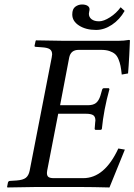

<svg xmlns="http://www.w3.org/2000/svg" viewBox="-20 -825 593 847"><path d="M553.2 -646Q553.2 -637.2 550.3 -582.5Q547.4 -527.8 544.9 -501L517.1 -496.1Q514.6 -519.5 511.7 -534.2Q508.8 -548.8 502.7 -563.7Q496.6 -578.6 487.3 -586.7Q478 -594.7 462.9 -599.9Q447.8 -605 426.8 -605H327.1Q292 -605 285.2 -570.8L245.1 -360.8H367.2Q391.1 -360.8 403.6 -370.8Q416 -380.9 422.9 -402.8L430.2 -428.2Q432.1 -436 439 -436H460L462.9 -432.1Q437.5 -340.8 429.2 -254.9L423.8 -252H402.8Q399.4 -252 398.2 -254.6Q397 -257.3 397.9 -259.8L399.9 -285.2Q399.9 -286.6 400.4 -289.3Q400.9 -292 400.9 -293Q400.9 -310.1 391.4 -316.7Q381.8 -323.2 358.9 -323.2H236.8L188 -71.8Q187 -67.9 187 -62Q187 -48.8 194.3 -43.9Q201.7 -39.1 216.8 -39.1H347.2Q441.4 -39.1 502 -169.9L530.8 -165Q527.8 -158.2 462.9 2Q386.7 0 340.8 0H134.8Q103 0 13.2 2L11.2 0L15.1 -20Q17.6 -26.9 23.9 -26.9L53.2 -28.8Q81.1 -30.8 93.8 -40.5Q106.4 -50.3 110.8 -71.8L208 -570.8Q210 -580.6 210 -585Q210 -600.6 200 -607.7Q189.9 -614.7 167 -616.2L139.2 -618.2Q130.4 -618.2 132.8 -625L137.2 -645L139.2 -647Q229 -645 259.8 -645H502.9Q525.9 -645 548.8 -648.9Q553.2 -648.9 553.2 -646ZM529.8 -776.9Q508.3 -738.8 473.9 -715.8Q439.5 -692.9 403.8 -692.9Q358.9 -692.9 328.9 -712.2Q298.8 -731.4 298.8 -761.2Q298.8 -785.6 312.3 -795.4Q325.7 -805.2 341.8 -805.2Q356.9 -805.2 366 -799.6Q375 -793.9 375 -784.2Q375 -779.3 373.5 -773.9Q372.1 -768.6 372.1 -764.2Q372.1 -749.5 384 -740.2Q396 -731 417 -731Q437.5 -731 465.3 -748.8Q493.2 -766.6 512.2 -793Z"/></svg>

Font: Common Serif
Style: Italic
Weight: 400
Italic angle: -12°
Designer: Philipp H. Poll, Khaled Hosny
Foundry: Stefan Peev, Context Ltd.
Version: Version 1.026